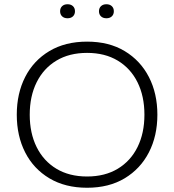

<svg xmlns="http://www.w3.org/2000/svg" viewBox="-20 -874 820 904"><path d="M390 10Q287 10 212.5 -34.5Q138 -79 98.5 -156.5Q59 -234 59 -334Q59 -434 98.5 -511.5Q138 -589 212.5 -633.5Q287 -678 390 -678Q493 -678 567 -633.5Q641 -589 681 -511.5Q721 -434 721 -334Q721 -234 681 -156.5Q641 -79 567 -34.5Q493 10 390 10ZM390 -43Q474 -43 534.5 -79.5Q595 -116 627.5 -181.5Q660 -247 660 -334Q660 -421 627.5 -486.5Q595 -552 534.5 -588.5Q474 -625 390 -625Q306 -625 245.5 -588.5Q185 -552 152.5 -486.5Q120 -421 120 -334Q120 -247 152.5 -181.5Q185 -116 245.5 -79.5Q306 -43 390 -43ZM481 -788Q465 -788 455.5 -797Q446 -806 446 -821Q446 -836 455.5 -845Q465 -854 481 -854Q497 -854 506.5 -845Q516 -836 516 -821Q516 -806 506.5 -797Q497 -788 481 -788ZM298 -788Q282 -788 272.5 -797Q263 -806 263 -821Q263 -836 272.5 -845Q282 -854 298 -854Q314 -854 323.5 -845Q333 -836 333 -821Q333 -806 323.5 -797Q314 -788 298 -788Z"/></svg>

Font: Gantari Light
Style: Regular
Weight: 300
Designer: Anugrah Pasau
Foundry: Lafontype
Version: Version 1.000; ttfautohint (v1.8.3)